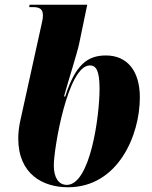

<svg xmlns="http://www.w3.org/2000/svg" viewBox="-20 -780 641 810"><path d="M267 10C477 10 570 -208 570 -369C570 -483 515 -546 427 -546C349 -546 298 -507 255 -373H250C265 -429 306 -557 314 -596L348 -760H105L103 -750H120C151 -750 161 -738 161 -716C161 -704 159 -691 155 -676L65 -268C61 -249 57 -222 57 -196C57 -45 161 10 267 10ZM262 0C227 0 207 -31 207 -82C207 -155 266 -504 359 -504C385 -504 400 -483 400 -406C400 -287 360 0 262 0Z"/></svg>

Font: Noto Serif Display Condensed Black
Style: Italic
Weight: 900
Width: 3
Italic angle: -12°
Designer: Monotype Design Team
Foundry: Monotype Imaging Inc.
Version: Version 2.009